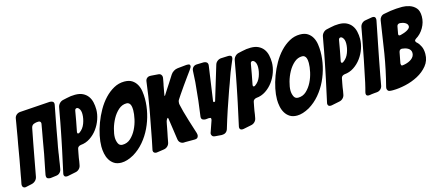

<svg xmlns="http://www.w3.org/2000/svg" viewBox="-86 -1282 4198 1828"><g transform="rotate(-15 2013.0 -368.0)"><path d="M466 -690Q460 -658 451.5 -614Q443 -570 435 -528Q427 -486 421 -452.5Q415 -419 413 -408Q408 -379 403 -352Q398 -325 393 -300Q391 -286 388.5 -272.5Q386 -259 384 -245L382 -229Q380 -215 377.5 -201.5Q375 -188 373 -174Q370 -154 367 -133.5Q364 -113 360 -93Q357 -71 342 -56Q327 -41 304 -39L249 -32Q232 -32 220.5 -38Q209 -44 209 -64Q209 -71 210 -75Q212 -83 212 -85Q215 -100 217.5 -114Q220 -128 223 -142Q237 -206 248.5 -270Q260 -334 271 -399Q277 -431 284 -470.5Q291 -510 298 -550Q299 -553 299 -558Q299 -568 293 -574.5Q287 -581 274 -581Q251 -581 230 -573Q209 -565 203 -539Q190 -472 177 -404.5Q164 -337 153 -276Q142 -215 132.5 -164.5Q123 -114 117 -81Q113 -59 97.5 -43.5Q82 -28 60 -23L5 -11Q-5 -9 -7 -9Q-19 -9 -27 -17Q-35 -25 -35 -39Q-35 -46 -34 -50Q-29 -71 -25.5 -92.5Q-22 -114 -18 -135Q-4 -207 8.5 -278Q21 -349 33 -421Q40 -456 46 -492Q52 -528 58 -563Q63 -587 66.5 -612Q70 -637 75 -663Q78 -685 93.5 -699Q109 -713 131 -715L427 -735Q444 -735 456 -728.5Q468 -722 468 -703Q468 -700 466 -690Z M414 -8Q411 -7 403 -7Q375 -7 375 -34Q375 -35 375.5 -38Q376 -41 377 -46L424 -263Q432 -301 441 -345Q450 -389 459 -434.5Q468 -480 476.5 -525Q485 -570 492 -611L501 -659Q504 -681 519 -697.5Q534 -714 554 -719L595 -728Q636 -738 678 -738Q723 -738 753.5 -723Q784 -708 803 -682.5Q822 -657 830 -622.5Q838 -588 838 -550Q838 -504 821 -454.5Q804 -405 773.5 -363.5Q743 -322 700.5 -294Q658 -266 608 -262Q595 -260 585.5 -252.5Q576 -245 574 -233L565 -187Q561 -167 558 -148.5Q555 -130 553 -113L547 -80Q544 -59 529 -43.5Q514 -28 493 -24ZM605 -394V-392L604 -389Q604 -383 605.5 -378.5Q607 -374 615 -374Q622 -374 626 -378Q664 -404 681.5 -451Q699 -498 699 -542Q699 -579 683 -598Q680 -603 673 -607Q669 -611 662 -611Q644 -611 641 -589L624 -492Z M1312 -529Q1312 -459 1295.5 -387Q1279 -315 1247.5 -249Q1216 -183 1169.5 -128Q1123 -73 1063 -37Q995 1 940 1Q897 1 869 -17Q841 -35 824 -63.5Q807 -92 800 -127Q793 -162 793 -196Q793 -244 805 -302.5Q817 -361 839.5 -421.5Q862 -482 894.5 -539Q927 -596 968.5 -640Q1010 -684 1059 -711Q1108 -738 1163 -738Q1210 -738 1239 -719Q1268 -700 1284.5 -670Q1301 -640 1306.5 -603Q1312 -566 1312 -529ZM993 -161Q1040 -161 1074 -192.5Q1108 -224 1131 -269.5Q1154 -315 1165 -365.5Q1176 -416 1176 -454Q1176 -465 1174.5 -478.5Q1173 -492 1168.5 -504Q1164 -516 1154.5 -524Q1145 -532 1130 -532Q1086 -532 1050.5 -500.5Q1015 -469 990.5 -424Q966 -379 952.5 -330Q939 -281 939 -246Q939 -216 951 -188.5Q963 -161 993 -161Z M1293 -6H1291L1286 -5Q1272 -5 1263 -12Q1254 -19 1254 -33Q1254 -34 1254.5 -37Q1255 -40 1256 -45L1275 -137Q1302 -274 1326.5 -409Q1351 -544 1368 -682Q1370 -703 1383 -714.5Q1396 -726 1413 -726H1424Q1438 -725 1451.5 -724Q1465 -723 1478 -722L1491 -721Q1512 -720 1521 -709Q1530 -698 1530 -685Q1530 -677 1529 -674L1523 -640Q1521 -627 1519 -619Q1517 -611 1516 -606L1498 -507L1504 -508Q1518 -531 1535 -557Q1552 -583 1571 -612L1618 -686Q1629 -703 1648 -715Q1667 -727 1688 -729L1767 -737Q1770 -738 1782 -738Q1804 -738 1808 -731Q1812 -724 1812 -719Q1812 -707 1797 -687L1796 -685Q1785 -669 1773.5 -654Q1762 -639 1751 -623Q1728 -591 1701 -553Q1674 -515 1650 -479L1625 -441Q1617 -430 1615.5 -419.5Q1614 -409 1614 -403Q1614 -400 1614.5 -396Q1615 -392 1616 -387L1633 -317Q1646 -268 1661 -221Q1676 -174 1691 -126L1704 -85Q1707 -75 1707 -66Q1707 -54 1699 -42.5Q1691 -31 1666 -31H1572L1563 -30Q1542 -30 1527.5 -42.5Q1513 -55 1510 -76L1507 -96Q1505 -113 1502 -130.5Q1499 -148 1497 -166L1479 -289Q1477 -297 1475 -297Q1473 -297 1468 -292Q1459 -279 1456 -268Q1453 -255 1450 -239.5Q1447 -224 1444 -207Q1440 -185 1435.5 -163.5Q1431 -142 1427 -122L1417 -69Q1413 -48 1397.5 -33.5Q1382 -19 1361 -16Z M2183 -717Q2196 -717 2206 -712.5Q2216 -708 2216 -693Q2216 -684 2212 -675L2187 -616Q2174 -586 2164.5 -560.5Q2155 -535 2146.5 -510.5Q2138 -486 2129 -460.5Q2120 -435 2108 -404Q2076 -314 2046.5 -226Q2017 -138 1990 -47Q1976 -6 1930 -6L1865 -11Q1844 -13 1837 -23.5Q1830 -34 1830 -43Q1830 -52 1834 -60L1871 -167Q1873 -177 1873 -179Q1873 -190 1865.5 -191.5Q1858 -193 1850 -193L1820 -190Q1803 -190 1790.5 -197Q1778 -204 1778 -224Q1778 -229 1779 -232L1798 -378L1816 -558L1822 -668Q1824 -690 1837.5 -703Q1851 -716 1872 -717L1940 -719Q1957 -719 1969 -710.5Q1981 -702 1981 -683Q1981 -677 1980 -674L1932 -338Q1932 -328 1940 -328Q1951 -328 1952 -337L2052 -667Q2058 -687 2075 -700Q2092 -713 2113 -714Z M2145 -8Q2142 -7 2134 -7Q2106 -7 2106 -34Q2106 -35 2106.5 -38Q2107 -41 2108 -46L2155 -263Q2163 -301 2172 -345Q2181 -389 2190 -434.5Q2199 -480 2207.5 -525Q2216 -570 2223 -611L2232 -659Q2235 -681 2250 -697.5Q2265 -714 2285 -719L2326 -728Q2367 -738 2409 -738Q2454 -738 2484.5 -723Q2515 -708 2534 -682.5Q2553 -657 2561 -622.5Q2569 -588 2569 -550Q2569 -504 2552 -454.5Q2535 -405 2504.5 -363.5Q2474 -322 2431.5 -294Q2389 -266 2339 -262Q2326 -260 2316.5 -252.5Q2307 -245 2305 -233L2296 -187Q2292 -167 2289 -148.5Q2286 -130 2284 -113L2278 -80Q2275 -59 2260 -43.5Q2245 -28 2224 -24ZM2336 -394V-392L2335 -389Q2335 -383 2336.5 -378.5Q2338 -374 2346 -374Q2353 -374 2357 -378Q2395 -404 2412.5 -451Q2430 -498 2430 -542Q2430 -579 2414 -598Q2411 -603 2404 -607Q2400 -611 2393 -611Q2375 -611 2372 -589L2355 -492Z M3043 -529Q3043 -459 3026.5 -387Q3010 -315 2978.5 -249Q2947 -183 2900.5 -128Q2854 -73 2794 -37Q2726 1 2671 1Q2628 1 2600 -17Q2572 -35 2555 -63.5Q2538 -92 2531 -127Q2524 -162 2524 -196Q2524 -244 2536 -302.5Q2548 -361 2570.5 -421.5Q2593 -482 2625.5 -539Q2658 -596 2699.5 -640Q2741 -684 2790 -711Q2839 -738 2894 -738Q2941 -738 2970 -719Q2999 -700 3015.5 -670Q3032 -640 3037.5 -603Q3043 -566 3043 -529ZM2724 -161Q2771 -161 2805 -192.5Q2839 -224 2862 -269.5Q2885 -315 2896 -365.5Q2907 -416 2907 -454Q2907 -465 2905.5 -478.5Q2904 -492 2899.5 -504Q2895 -516 2885.5 -524Q2876 -532 2861 -532Q2817 -532 2781.5 -500.5Q2746 -469 2721.5 -424Q2697 -379 2683.5 -330Q2670 -281 2670 -246Q2670 -216 2682 -188.5Q2694 -161 2724 -161Z M3014 -8Q3011 -7 3003 -7Q2975 -7 2975 -34Q2975 -35 2975.5 -38Q2976 -41 2977 -46L3024 -263Q3032 -301 3041 -345Q3050 -389 3059 -434.5Q3068 -480 3076.5 -525Q3085 -570 3092 -611L3101 -659Q3104 -681 3119 -697.5Q3134 -714 3154 -719L3195 -728Q3236 -738 3278 -738Q3323 -738 3353.5 -723Q3384 -708 3403 -682.5Q3422 -657 3430 -622.5Q3438 -588 3438 -550Q3438 -504 3421 -454.5Q3404 -405 3373.5 -363.5Q3343 -322 3300.5 -294Q3258 -266 3208 -262Q3195 -260 3185.5 -252.5Q3176 -245 3174 -233L3165 -187Q3161 -167 3158 -148.5Q3155 -130 3153 -113L3147 -80Q3144 -59 3129 -43.5Q3114 -28 3093 -24ZM3205 -394V-392L3204 -389Q3204 -383 3205.5 -378.5Q3207 -374 3215 -374Q3222 -374 3226 -378Q3264 -404 3281.5 -451Q3299 -498 3299 -542Q3299 -579 3283 -598Q3280 -603 3273 -607Q3269 -611 3262 -611Q3244 -611 3241 -589L3224 -492Z M3389 -9Q3386 -9 3383.5 -8.5Q3381 -8 3379 -8Q3353 -8 3353 -31Q3353 -34 3353.5 -37.5Q3354 -41 3355 -46Q3360 -66 3366 -88.5Q3372 -111 3377 -135Q3400 -244 3421.5 -351Q3443 -458 3463 -567L3479 -654Q3483 -675 3498 -689.5Q3513 -704 3533 -707L3597 -718Q3600 -718 3602.5 -718.5Q3605 -719 3607 -719Q3635 -719 3635 -691Q3635 -682 3634 -679L3617 -593Q3610 -560 3604 -527Q3598 -494 3591 -462Q3577 -392 3562 -314Q3547 -236 3533 -161L3516 -66Q3512 -46 3497 -32.5Q3482 -19 3460 -17Q3447 -16 3434.5 -15Q3422 -14 3408 -12Z M3590 3Q3571 2 3564 -8.5Q3557 -19 3557 -30Q3557 -33 3559 -43Q3599 -198 3625 -355L3673 -670Q3676 -689 3689 -703Q3702 -717 3721 -720L3787 -732Q3815 -736 3844 -738Q3873 -740 3903 -740Q3936 -740 3973 -728.5Q4010 -717 4036 -688Q4061 -660 4061 -604Q4061 -547 4031 -494.5Q4001 -442 3952 -413Q3939 -404 3939 -395Q3939 -386 3949 -376L3954 -372Q3973 -354 3987 -324Q4001 -294 4001 -251Q4001 -185 3961.5 -136.5Q3922 -88 3863.5 -57Q3805 -26 3738 -11Q3671 4 3617 4H3604Q3595 4 3590 3ZM3800 -505Q3799 -503 3799 -497Q3799 -484 3812 -484Q3819 -484 3821 -485Q3832 -488 3848.5 -493Q3865 -498 3880 -505.5Q3895 -513 3906 -523Q3917 -533 3917 -546Q3917 -559 3909.5 -568Q3902 -577 3891 -583Q3880 -589 3867 -592Q3854 -595 3843 -596Q3816 -596 3812 -571ZM3748 -224Q3748 -216 3750 -208.5Q3752 -201 3763 -201Q3768 -201 3770 -202L3788 -205Q3806 -209 3823 -216Q3840 -223 3854 -233.5Q3868 -244 3876.5 -258.5Q3885 -273 3885 -291Q3885 -308 3877 -320Q3869 -332 3856 -339.5Q3843 -347 3827.5 -351Q3812 -355 3798 -356Q3773 -356 3768 -329Z"/></g></svg>

Font: Bangerz 2
Style: Regular
Weight: 400
Designer: vernon adams
Foundry: Vernon Adams
Version: Version 2.10;December 28, 2023;FontCreator 13.0.0.2683 64-bi